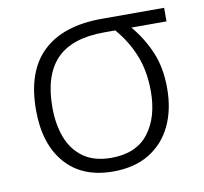

<svg xmlns="http://www.w3.org/2000/svg" viewBox="-66 -603 724 683"><g transform="rotate(-10 296.5 -261.0)"><path d="M530 -249Q530 -172 502.5 -114Q475 -56 421.5 -23Q368 10 290 10Q179 10 118 -60Q57 -130 57 -252Q57 -392 130.5 -462Q204 -532 344 -532H569V-483H442Q482 -436 506 -379.5Q530 -323 530 -249ZM116 -252Q116 -190 134.5 -142Q153 -94 192 -66.5Q231 -39 292 -39Q382 -39 426.5 -96.5Q471 -154 471 -248Q471 -320 448.5 -377Q426 -434 384 -483H344Q227 -483 171.5 -425.5Q116 -368 116 -252Z"/></g></svg>

Font: BC Sans Light
Style: Regular
Weight: 300
Designer: Monotype Design Team
Foundry: Monotype Imaging Inc.
Version: Version 2.000;GOOG;noto-source:20170915:90ef993387c0